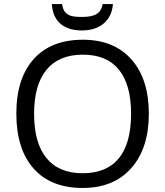

<svg xmlns="http://www.w3.org/2000/svg" viewBox="-20 -922 819 952"><path d="M718 -358Q718 -187 631 -88.5Q544 10 390 10Q232 10 146.5 -86.5Q61 -183 61 -359Q61 -533 147 -629Q233 -725 391 -725Q545 -725 631.5 -627.5Q718 -530 718 -358ZM149 -358Q149 -213 210.5 -138Q272 -63 390 -63Q509 -63 569.5 -137.5Q630 -212 630 -358Q630 -502 569.5 -576.5Q509 -651 391 -651Q272 -651 210.5 -576Q149 -501 149 -358ZM386 -771Q318 -771 279.5 -804.5Q241 -838 237 -902H288Q291 -878 301 -864.5Q311 -851 328.5 -844.5Q346 -838 388 -838Q437 -838 460.5 -853.5Q484 -869 489 -902H540Q535 -840 494 -805.5Q453 -771 386 -771Z"/></svg>

Font: Stephens Clock
Style: Regular
Weight: 400
Designer: Peter Wiegel (catfonts.de) with slight modifications by DT1.org
Version: Version 0.9.1